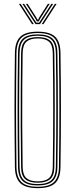

<svg xmlns="http://www.w3.org/2000/svg" viewBox="-20 -969 390 994"><path d="M175.2 5Q112.8 5 85.4 -20.6Q58 -46.2 57.2 -105Q56.2 -191.2 55.6 -263.6Q55 -336 55 -403.2Q55 -470.5 55.6 -541Q56.2 -611.5 57.2 -694Q58 -753.5 85.4 -779.2Q112.8 -805 175.2 -805Q238 -805 265.2 -779.2Q292.5 -753.5 293.2 -694Q294.5 -611.5 295 -541Q295.5 -470.5 295.5 -403.2Q295.5 -336 295 -263.6Q294.5 -191.2 293.2 -105Q292.5 -46.2 265.2 -20.6Q238 5 175.2 5ZM175.2 -2Q233.5 -2 259 -26Q284.5 -50 285.2 -105Q286.5 -191.2 287 -263.6Q287.5 -336 287.5 -403.2Q287.5 -470.5 287 -541Q286.5 -611.5 285.2 -694Q284.5 -749.8 259 -773.9Q233.5 -798 175.2 -798Q117 -798 91.5 -773.9Q66 -749.8 65.2 -694Q64.2 -611.5 63.6 -541Q63 -470.5 63 -403.2Q63 -336 63.6 -263.6Q64.2 -191.2 65.2 -105Q66 -50 91.6 -26Q117.2 -2 175.2 -2ZM175.2 -9Q121.5 -9 97.8 -31.4Q74 -53.8 73.2 -105Q72.2 -191.2 71.6 -263.6Q71 -336 71 -403.2Q71 -470.5 71.6 -541Q72.2 -611.5 73.2 -694Q74 -746 97.8 -768.5Q121.5 -791 175.2 -791Q229 -791 252.8 -768.5Q276.5 -746 277.2 -694Q278.5 -611.5 279 -541Q279.5 -470.5 279.5 -403.2Q279.5 -336 279 -263.6Q278.5 -191.2 277.2 -105Q276.5 -53.8 252.8 -31.4Q229 -9 175.2 -9ZM175.2 -16Q223.8 -16 246.2 -36.4Q268.8 -56.8 269.2 -105Q270.5 -191.2 271 -263.6Q271.5 -336 271.5 -403.2Q271.5 -470.5 271 -541Q270.5 -611.5 269.2 -694Q268.5 -742.2 246.6 -763.1Q224.8 -784 175.2 -784Q125.8 -784 103.9 -763.1Q82 -742.2 81.2 -694Q80.2 -611.5 79.6 -541Q79 -470.5 79 -403.2Q79 -336 79.6 -263.6Q80.2 -191.2 81.2 -105Q81.8 -56.8 104.2 -36.4Q126.8 -16 175.2 -16ZM175.2 -23Q133 -23 111.4 -40.8Q89.8 -58.5 89.2 -105Q87.8 -220 87.2 -316.8Q86.8 -413.5 87.4 -504.6Q88 -595.8 89.2 -694Q89.8 -739.5 110.6 -758.2Q131.5 -777 175.2 -777Q219.2 -777 240 -758.2Q260.8 -739.5 261.2 -694Q262.2 -625.5 262.8 -556.6Q263.2 -487.8 263.4 -416.1Q263.5 -344.5 263 -267.4Q262.5 -190.2 261.2 -105Q260.8 -58.5 239.1 -40.8Q217.5 -23 175.2 -23ZM175.2 -30Q214 -30 233.4 -46.6Q252.8 -63.2 253.2 -106Q254.2 -183.5 254.9 -254.2Q255.5 -325 255.5 -394.6Q255.5 -464.2 255 -537.5Q254.5 -610.8 253.2 -693Q252.8 -736.2 233.4 -753.1Q214 -770 175.2 -770Q136.8 -770 117.2 -753.1Q97.8 -736.2 97.2 -693Q96 -603 95.4 -511.1Q94.8 -419.2 95.2 -319.6Q95.8 -220 97.2 -106Q97.8 -63.2 117.2 -46.6Q136.8 -30 175.2 -30ZM78 -949H87L155 -844H146ZM96 -949H105L158.2 -866.5L168.5 -851.5H182.5L192.5 -866.5L246 -949H255L187 -844H164ZM114 -949H123L169.8 -875.8L172.5 -868H178.5L181.2 -875.8L228 -949H237L187.5 -871.2L180.5 -858.2H170.5L163.8 -871.2ZM264 -949H273L205 -844H196Z"/></svg>

Font: Big Shoulders Inline Text Thin Thin
Style: Regular
Weight: 250
Version: Version 2.002